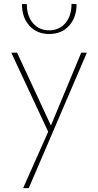

<svg xmlns="http://www.w3.org/2000/svg" viewBox="-20 -679 505 988"><path d="M93 -658H118Q118 -597 149.5 -560Q181 -523 233 -523Q285 -523 316.5 -560Q348 -597 348 -659L374 -658Q374 -589 335.5 -546.5Q297 -504 233 -504Q170 -504 131.5 -546.5Q93 -589 93 -658ZM427 -408 128 289H99L228 -1L38 -408H68L242 -33L398 -408Z"/></svg>

Font: Ysabeau Infant Extralight
Style: Regular
Weight: 200
Designer: Christian Thalmann (Catharsis Fonts)
Version: Version 0.003